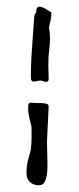

<svg xmlns="http://www.w3.org/2000/svg" viewBox="-20 -539 234 572"><path d="M100 -299Q96 -299 90.5 -297.5Q85 -296 81 -296Q72 -296 72 -307Q72 -332 73 -356.5Q74 -381 76 -403V-405Q78 -428 79 -447Q80 -466 82 -488Q82 -497 87 -500L88 -505Q88 -519 98 -519Q106 -519 117.5 -511.5Q129 -504 133 -502Q133 -490 131 -479.5Q129 -469 126 -458Q129 -439 129 -423Q129 -408 126 -385Q125 -378 124.5 -367.5Q124 -357 124 -343Q124 -334 124.5 -324Q125 -314 125 -305Q125 -295 118 -295Q114 -295 109.5 -297Q105 -299 100 -299ZM96 13Q80 13 69.5 3.5Q59 -6 59 -22Q59 -45 63.5 -61.5Q68 -78 72 -94Q72 -101 73 -105Q74 -118 74 -131Q74 -144 74 -157Q74 -160 73.5 -163Q73 -166 72 -169Q67 -188 65 -201Q63 -214 64 -223Q64 -234 74 -233Q84 -232 93 -232H99Q108 -232 116.5 -230.5Q125 -229 125 -221Q124 -195 122.5 -170Q121 -145 120 -118Q120 -107 120.5 -94.5Q121 -82 121 -70Q122 -51 121 -32Q120 -13 114.5 0Q109 13 96 13Z"/></svg>

Font: Are You Serious
Style: Regular
Weight: 400
Designer: Robert E. Leuschke
Foundry: Robert E. Leuschke
Version: Version 1.100